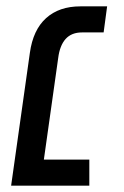

<svg xmlns="http://www.w3.org/2000/svg" viewBox="-20 -584 391 604"><path d="M163 -401 118 -82H261V0H15L74 -418Q84 -490 125 -527Q166 -564 233 -564H317L306 -482H238Q205 -482 186.5 -461.5Q168 -441 163 -401Z"/></svg>

Font: FiraGO
Style: Italic
Weight: 400
Italic angle: -8°
Designer: bBox Type GmbH
Foundry: bBox Type GmbH
Version: Version 1.001